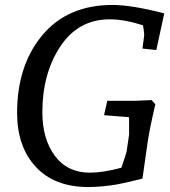

<svg xmlns="http://www.w3.org/2000/svg" viewBox="-20 -740 686 775"><path d="M434 -720Q511 -720 643 -686L611 -538L555 -544L561 -589Q562 -592 562 -601Q562 -610 557 -638Q481 -662 423 -662Q296 -662 223.5 -552.5Q151 -443 151 -287Q151 -179 201.5 -111Q252 -43 343 -43Q395 -43 470 -63Q489 -119 491 -128L501 -196V-267L400 -275L413 -333H521L592 -336L607 -319Q583 -216 576 -166L555 -19Q549 -18 530 -13Q511 -8 503.5 -6.5Q496 -5 478.5 -1Q461 3 451.5 4.5Q442 6 425.5 8.5Q409 11 396 12Q359 15 337 15Q200 15 124.5 -66.5Q49 -148 49 -284Q49 -476 151 -598Q253 -720 434 -720Z"/></svg>

Font: Andada
Style: Italic
Weight: 400
Italic angle: -8.29999°
Designer: Carolina Giovagnoli
Foundry: Carolina Giovagnoli
Version: Version 1.003